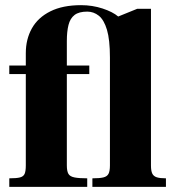

<svg xmlns="http://www.w3.org/2000/svg" viewBox="-20 -724 674 744"><path d="M16 0V-33Q44 -33 57.5 -36.5Q71 -40 75.5 -50.5Q80 -61 80 -83V-437H16V-470H80V-518Q80 -572 103.5 -614Q127 -656 175 -680Q223 -704 294 -704Q338 -704 377.5 -691Q417 -678 438 -660L512 -690H565V-83Q565 -62 570 -51.5Q575 -41 587.5 -37Q600 -33 623 -33V0H338V-33Q366 -33 380.5 -36.5Q395 -40 400.5 -50.5Q406 -61 406 -83V-501Q406 -570 394.5 -608.5Q383 -647 363 -663Q343 -679 318 -679Q286 -679 269 -666Q252 -653 245.5 -627.5Q239 -602 239 -565V-470H326V-437H239V-83Q239 -61 245 -50.5Q251 -40 268.5 -36.5Q286 -33 318 -33V0Z"/></svg>

Font: Frank Ruhl Libre Black
Style: Regular
Weight: 900
Designer: Yanek Iontef
Foundry: Fontef
Version: Version 6.004